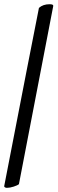

<svg xmlns="http://www.w3.org/2000/svg" viewBox="-27 -777 275 918"><path d="M5.9 121.1Q1 121.1 -3.4 118.7Q-7.8 116.2 -6.8 112.3Q59.6 -230.5 101.1 -443.4Q142.6 -656.2 159.2 -739.3Q178.7 -756.8 210 -756.8Q229.5 -756.8 227.5 -748L63.5 103.5Q56.6 109.4 38.6 115.2Q20.5 121.1 5.9 121.1Z"/></svg>

Font: Crimson Text SemiBold
Style: Italic
Weight: 600
Italic angle: -11°
Designer: Sebastian Kosch
Foundry: Sebastian Kosch
Version: Version 1.100; ttfautohint (v1.8.4)